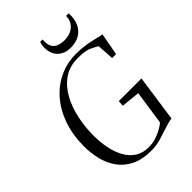

<svg xmlns="http://www.w3.org/2000/svg" viewBox="-277 -1075 1196 1196"><g transform="rotate(-45 321.0 -477.0)"><path d="M325.5 8Q244.5 8 190.5 -19.2Q136.5 -46.5 104.8 -92Q73 -137.5 59.5 -193.5Q46 -249.5 46 -306.5Q46 -407 74.5 -489Q103 -571 153.8 -629.5Q204.5 -688 272 -719.5Q339.5 -751 417.5 -751Q463 -751 496 -746Q529 -741 553.5 -734.8Q578 -728.5 598 -724.5Q603.5 -723.5 608.2 -722.2Q613 -721 621 -721L594 -573H559.5L552 -684.5Q532 -697.5 501.5 -711Q471 -724.5 408 -724.5Q334 -724.5 282 -687.8Q230 -651 197.5 -590.5Q165 -530 150.2 -457.8Q135.5 -385.5 135.5 -314.5Q135.5 -257 146 -203.8Q156.5 -150.5 179.2 -108.8Q202 -67 239 -42.8Q276 -18.5 329.5 -18.5Q371.5 -18.5 415.2 -36.8Q459 -55 486.5 -78.5L519.5 -303.5L396.5 -316L399 -354H598.5L554.5 -45.5Q540.5 -44 524.2 -39.8Q508 -35.5 480.5 -26.5Q451.5 -17 411 -4.5Q370.5 8 325.5 8ZM424 -800.5Q394 -800.5 372 -809.5Q350 -818.5 335.2 -834.2Q320.5 -850 313.2 -870.8Q306 -891.5 306 -915Q306 -932 308.2 -941.8Q310.5 -951.5 313.5 -961.5H335Q331 -927 340.5 -904.8Q350 -882.5 372.2 -871.8Q394.5 -861 428 -861Q461.5 -861 487 -873.2Q512.5 -885.5 527.2 -908Q542 -930.5 542 -961.5H564.5Q568 -913.5 552.2 -877.2Q536.5 -841 504 -820.8Q471.5 -800.5 424 -800.5Z"/></g></svg>

Font: Merriweather 144pt Light
Style: Italic
Weight: 300
Italic angle: -7.8°
Version: Version 2.101